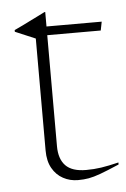

<svg xmlns="http://www.w3.org/2000/svg" viewBox="-45 -574 405 615"><g transform="rotate(-5 157.5 -267.0)"><path d="M123.5 -108Q123.5 -67 144.2 -45.5Q165 -24 210 -24Q235.5 -24 258.8 -27.5Q282 -31 315 -39V-32.5Q275.5 -15.5 253.5 -7.5Q231.5 0.5 216 3.2Q200.5 6 181.5 6Q155.5 6 133.8 -5.8Q112 -17.5 99 -40.5Q86 -63.5 86 -97.5V-457.5L21 -485V-490.5Q37.5 -498 47.2 -502.8Q57 -507.5 63.8 -511Q70.5 -514.5 77.2 -517.8Q84 -521 94 -526Q104 -531 121 -539.5H123.5V-475ZM109.5 -465V-493H301L295.5 -465Z"/></g></svg>

Font: Newsreader 60pt ExtraLight
Style: Regular
Weight: 250
Designer: Hugues Gentile
Foundry: Production Type
Version: Version 1.003